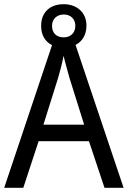

<svg xmlns="http://www.w3.org/2000/svg" viewBox="-20 -895 610 915"><path d="M478 0H569L340 -681C372 -697 392 -729 392 -773C392 -836 346 -875 283 -875C218 -875 176 -836 176 -772C176 -728 195 -696 228 -680L0 0H91L164 -222H404ZM284 -717C248 -717 228 -738 228 -772C228 -805 252 -826 284 -826C316 -826 339 -805 339 -772C339 -738 316 -717 284 -717ZM311 -524 381 -301H187L257 -524C265 -551 276 -592 283 -629C289 -602 305 -547 311 -524Z"/></svg>

Font: Noto Sans Gurmukhi SemiCondensed
Style: Regular
Weight: 400
Width: 4
Designer: Jelle Bosma - Monotype Design Team
Foundry: Monotype Imaging Inc.
Version: Version 2.004